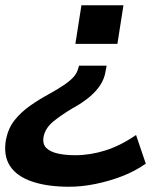

<svg xmlns="http://www.w3.org/2000/svg" viewBox="-53 -521 639 731"><path d="M210 190Q127 190 68.5 170Q10 150 -15.5 110Q-41 70 -30 9Q-21 -34 3 -64Q27 -94 61 -118Q95 -142 132 -162Q170 -183 193 -199Q216 -215 228 -229Q240 -243 244 -258L248 -271H353L349 -250Q345 -223 330 -199Q315 -175 288.5 -152.5Q262 -130 222 -108Q180 -83 150 -58.5Q120 -34 113 -1Q108 27 123 42Q138 57 167 63.5Q196 70 233 70Q291 70 349 51.5Q407 33 465 -7L502 102Q461 131 411.5 150Q362 169 310 179.5Q258 190 210 190ZM234 -354 257 -501H417L394 -354Z"/></svg>

Font: Nunito Sans 7pt SemiExpanded
Style: Bold Italic
Weight: 700
Width: 6
Italic angle: -9°
Designer: Vernon Adams
Foundry: Vernon Adams
Version: Version 3.101;gftools[0.9.27]